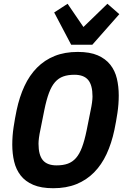

<svg xmlns="http://www.w3.org/2000/svg" viewBox="-20 -985 659 1017"><path d="M262 12Q198 12 156 -6Q114 -24 89.5 -55.5Q65 -87 55 -129Q45 -171 45 -219Q45 -265 52 -311.5Q59 -358 68 -401Q83 -472 109.5 -529Q136 -586 176 -626.5Q216 -667 269.5 -688.5Q323 -710 392 -710Q456 -710 497.5 -692Q539 -674 564 -642.5Q589 -611 599 -569Q609 -527 609 -479Q609 -433 602 -386.5Q595 -340 586 -297Q571 -226 544.5 -169Q518 -112 478 -71.5Q438 -31 384.5 -9.5Q331 12 262 12ZM280 -109Q314 -109 339 -118Q364 -127 382.5 -148Q401 -169 414.5 -205Q428 -241 439 -295L460 -400Q465 -423 467.5 -442Q470 -461 470 -474Q470 -534 447 -561.5Q424 -589 374 -589Q340 -589 315 -580Q290 -571 271.5 -550Q253 -529 239.5 -493Q226 -457 215 -403L194 -298Q189 -275 186.5 -256Q184 -237 184 -224Q184 -164 207 -136.5Q230 -109 280 -109ZM357 -748 267 -919 338 -965 422 -842 549 -965 612 -910 469 -748Z"/></svg>

Font: IBM Plex Sans Cond
Style: Bold Italic
Weight: 700
Width: 3
Italic angle: -11°
Designer: Mike Abbink, Paul van der Laan, Pieter van Rosmalen
Foundry: Bold Monday
Version: Version 1.3